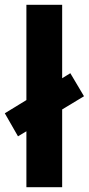

<svg xmlns="http://www.w3.org/2000/svg" viewBox="-32 -780 370 800"><path d="M78 0V-233L43 -212L-12 -308L78 -363V-760H227V-454L261 -475L318 -379L227 -324V0Z"/></svg>

Font: Noto Sans Gurmukhi
Style: Bold
Weight: 700
Designer: Jelle Bosma - Monotype Design Team
Foundry: Monotype Imaging Inc.
Version: Version 2.004; ttfautohint (v1.8.4.7-5d5b)